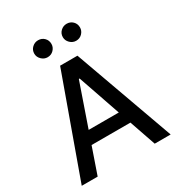

<svg xmlns="http://www.w3.org/2000/svg" viewBox="-215 -1077 1129 1216"><g transform="rotate(-30 350.0 -468.5)"><path d="M141.3 0H24.9L286.6 -727.3H413.4L675.1 0H558.6L353 -595.2H347.3ZM160.9 -284.8H538.7V-192.5H160.9ZM245.7 -812.9Q220.5 -812.9 201.7 -831.5Q182.9 -850.1 182.9 -874.6Q182.9 -901.3 201.7 -919Q220.5 -936.8 245.7 -936.8Q272.4 -936.8 290.3 -919Q308.2 -901.3 308.2 -874.6Q308.2 -850.1 290.3 -831.5Q272.4 -812.9 245.7 -812.9ZM454.5 -812.9Q429.3 -812.9 410.5 -831.5Q391.7 -850.1 391.7 -874.6Q391.7 -901.3 410.5 -919Q429.3 -936.8 454.5 -936.8Q481.2 -936.8 499.1 -919Q517 -901.3 517 -874.6Q517 -850.1 499.1 -831.5Q481.2 -812.9 454.5 -812.9Z"/></g></svg>

Font: InterMG Medium
Style: Regular
Weight: 500
Designer: Rasmus Andersson
Foundry: rsms
Version: Version 3.019;December 26, 2023;FontCreator 15.0.0.2955 64-b